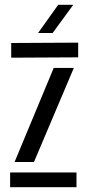

<svg xmlns="http://www.w3.org/2000/svg" viewBox="-20 -777 360 797"><path d="M22 0V-61H297.5V0ZM26.5 -537.5V-598.5L304.5 -600V-539ZM40.5 -104.5 203 -495H286.5L121 -104.5ZM138 -640 221.5 -757H284L198.5 -640Z"/></svg>

Font: Big Shoulders Stencil Text Thin
Style: Regular
Weight: 400
Version: Version 2.001